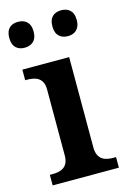

<svg xmlns="http://www.w3.org/2000/svg" viewBox="-115 -804 572 860"><g transform="rotate(-15 170.5 -374.0)"><path d="M259 -628C288 -628 315 -644 315 -688C315 -733 288 -748 259 -748C228 -748 202 -733 202 -688C202 -644 228 -628 259 -628ZM58 -628C88 -628 115 -644 115 -688C115 -733 88 -748 58 -748C28 -748 2 -733 2 -688C2 -644 28 -628 58 -628ZM19 0H326V-49H313C279 -49 239 -58 239 -117V-536H22V-487H31C65 -487 106 -478 106 -423V-115C106 -57 65 -49 31 -49H19Z"/></g></svg>

Font: Noto Serif Oriya SemiBold
Style: Regular
Weight: 600
Designer: David Williams
Foundry: Google LLC, David Williams
Version: Version 1.051